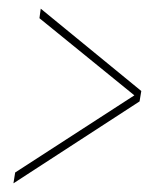

<svg xmlns="http://www.w3.org/2000/svg" viewBox="-20 -510 381 443"><path d="M302 -276 11 -87 15 -112 290 -290 71 -468 74 -490 306 -300Z"/></svg>

Font: Georama
Style: Italic
Weight: 400
Width: 2
Italic angle: -9°
Designer: Jean-Baptiste Levee
Foundry: Production Type
Version: Version 1.000